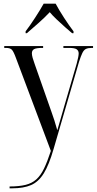

<svg xmlns="http://www.w3.org/2000/svg" viewBox="-20 -786 525 1042"><path d="M32 226Q83 226 118 217.5Q153 209 177 187.5Q201 166 219 128.5Q237 91 256 33L67 -470Q54 -506 44.5 -516Q35 -526 13 -526H3V-536H214V-526H209Q178 -526 165.5 -519.5Q153 -513 153 -497Q153 -487 157 -472.5Q161 -458 168 -439L241 -231Q253 -197 260.5 -175.5Q268 -154 275 -133Q282 -112 291 -79Q300 -109 310 -144.5Q320 -180 330 -214L396 -440Q402 -462 404.5 -475.5Q407 -489 407 -496Q407 -511 396 -518.5Q385 -526 355 -526H324V-536H485V-526H479Q458 -526 446.5 -520.5Q435 -515 427 -498.5Q419 -482 409 -451L271 22Q246 109 217.5 155Q189 201 148.5 218.5Q108 236 46 236H32ZM119 -616Q142 -646 170 -689Q198 -732 217 -766H282Q300 -732 328 -689Q356 -646 379 -616V-606H371Q358 -617 334 -638Q310 -659 286.5 -681.5Q263 -704 250 -720Q224 -692 189.5 -661.5Q155 -631 126 -606H119Z"/></svg>

Font: Noto Serif Display Condensed
Style: Regular
Weight: 400
Width: 3
Designer: Monotype Design Team
Foundry: Monotype Imaging Inc.
Version: Version 2.009